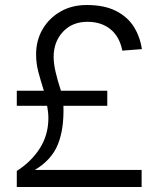

<svg xmlns="http://www.w3.org/2000/svg" viewBox="-20 -746 640 766"><path d="M47 0V-64Q105 -101 139 -154.5Q173 -208 173 -275Q173 -288 171.5 -300Q170 -312 168 -324H47V-384H155Q142 -425 133 -459Q124 -493 124 -529Q124 -585 150 -629.5Q176 -674 221.5 -700Q267 -726 326 -726Q396 -726 442.5 -702.5Q489 -679 514 -639Q539 -599 546 -550L468 -544Q457 -600 420.5 -629.5Q384 -659 329 -659Q268 -659 231 -619Q194 -579 194 -519Q194 -493 201.5 -460Q209 -427 223 -384H408V-324H233Q236 -232 211 -170Q186 -108 119 -68H545V0Z"/></svg>

Font: Geist Mono Light
Style: Regular
Weight: 300
Monospace: yes
Designer: Basement.studio, Andrés Briganti, Mateo Zaragoza
Foundry: Basement.studio, Vercel, Andrés Briganti, Guido Ferreyra, Mateo Zaragoza
Version: Version 1.500; ttfautohint (v1.8.4.7-5d5b)